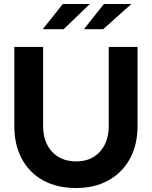

<svg xmlns="http://www.w3.org/2000/svg" viewBox="-20 -936 765 966"><path d="M362 10Q268 10 198 -28Q128 -66 90 -136.5Q52 -207 52 -302V-700H197V-302Q197 -221 242 -172.5Q287 -124 363 -124Q438 -124 482.5 -172.5Q527 -221 527 -302V-700H672V-302Q672 -207 633.5 -137Q595 -67 525.5 -28.5Q456 10 362 10ZM195 -789 296 -916H432L300 -789ZM402 -789 503 -916H641L499 -789Z"/></svg>

Font: Red Hat Display
Style: Bold
Weight: 700
Designer: Pentagram, MCKL
Foundry: Pentagram, MCKL
Version: Version 1.023; ttfautohint (v1.8.3)